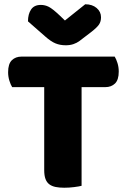

<svg xmlns="http://www.w3.org/2000/svg" viewBox="-20 -874 596 899"><path d="M37 -466Q30 -477 24 -496Q18 -515 18 -536Q18 -575 35.5 -592Q53 -609 81 -609H517Q524 -598 530 -579Q536 -560 536 -539Q536 -500 518.5 -483Q501 -466 473 -466H362V-4Q351 -1 327.5 2Q304 5 281 5Q258 5 240.5 1.5Q223 -2 211 -11Q199 -20 193 -36Q187 -52 187 -78V-466ZM284 -778 379 -854Q412 -854 432.5 -836.5Q453 -819 453 -793Q453 -773 443.5 -759Q434 -745 407 -724L352 -682Q340 -673 324 -667.5Q308 -662 288 -662Q261 -662 239.5 -671Q218 -680 192 -703L111 -774Q111 -808 125.5 -829.5Q140 -851 171 -851Q191 -851 208.5 -842Q226 -833 258 -803Z"/></svg>

Font: Baloo Tamma
Style: Regular
Weight: 400
Designer: Divya Kowshik and Ek Type
Foundry: Ek Type
Version: Version 1.443;PS 1.000;hotconv 16.6.51;makeotf.lib2.5.65220;